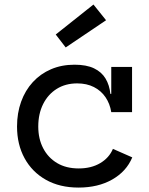

<svg xmlns="http://www.w3.org/2000/svg" viewBox="-20 -838 672 868"><path d="M335 10Q250 10 187.5 -25.2Q125 -60.5 91 -122.8Q57 -185 57 -266Q57 -327 75.5 -378.2Q94 -429.5 128.5 -467Q163 -504.5 210.8 -525Q258.5 -545.5 317 -545.5Q371 -545.5 405.2 -529Q439.5 -512.5 457.2 -482.8Q475 -453 479 -413.5H501.5L483 -331Q477 -369 457 -398.5Q437 -428 404.5 -444.5Q372 -461 329 -461Q276 -461 236.5 -436.2Q197 -411.5 175 -367.5Q153 -323.5 153 -266Q153 -210.5 175.2 -167.8Q197.5 -125 238.2 -100.8Q279 -76.5 336 -76.5Q392.5 -76.5 433 -100.5Q473.5 -124.5 490.5 -165L578 -126.5Q551.5 -63 487.5 -26.5Q423.5 10 335 10ZM483 -331V-535.5H577V-331ZM402.5 -817.5 459.5 -746.5 277 -623.5 232 -682Z"/></svg>

Font: Hepta Slab Medium
Style: Regular
Weight: 500
Designer: Michael LaGattuta
Foundry: Michael LaGattuta
Version: Version 1.102